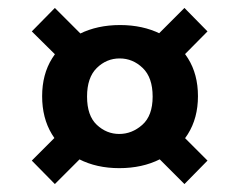

<svg xmlns="http://www.w3.org/2000/svg" viewBox="-20 -620 602 483"><path d="M280 -197Q223 -197 179 -219.5Q135 -242 110.5 -282.5Q86 -323 86 -378Q86 -433 111 -473Q136 -513 180.5 -535Q225 -557 282 -557Q339 -557 383.5 -535Q428 -513 453 -473Q478 -433 478 -378Q478 -323 452.5 -282.5Q427 -242 382.5 -219.5Q338 -197 280 -197ZM118 -157 60 -216 153 -309 222 -261ZM444 -157 352 -249 413 -305 502 -216ZM280 -283Q312 -283 338 -306Q364 -329 364 -377Q364 -425 339 -449Q314 -473 281 -473Q248 -473 223.5 -449Q199 -425 199 -377Q199 -329 223.5 -306Q248 -283 280 -283ZM151 -451 60 -541 118 -600 216 -502ZM404 -442 346 -502 444 -600 502 -541Z"/></svg>

Font: Parkinsans SemiBold
Style: Regular
Weight: 600
Designer: Red Stone, Indian Type Foundry
Foundry: Indian Type Foundry
Version: Version 1.000